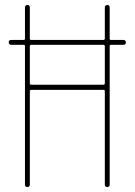

<svg xmlns="http://www.w3.org/2000/svg" viewBox="-20 -750 540 770"><path d="M394.5 -570.3H105.5Q100.6 -570.3 99.6 -565.4V-415Q99.6 -410.2 105.5 -410.2H394.5Q399.4 -410.2 400.4 -415V-565.4Q399.4 -570.3 394.5 -570.3ZM25.4 -570.3Q15.6 -570.3 15.1 -580.1Q14.6 -589.8 25.4 -589.8H75.2Q80.1 -589.8 80.1 -594.7V-719.7Q80.1 -729.5 89.8 -730Q99.6 -730.5 99.6 -719.7V-594.7Q99.6 -589.8 105.5 -589.8H394.5Q399.4 -589.8 400.4 -594.7V-719.7Q400.4 -729.5 410.2 -730Q419.9 -730.5 419.9 -719.7V-594.7Q419.9 -589.8 424.8 -589.8H474.6Q484.4 -589.8 484.9 -580.1Q485.4 -570.3 474.6 -570.3H424.8Q419.9 -570.3 419.9 -565.4V-9.8Q419.9 0 410.2 0Q400.4 0 400.4 -9.8V-384.8Q400.4 -389.6 394.5 -389.6H105.5Q100.6 -389.6 99.6 -384.8V-9.8Q99.6 0 89.8 0Q80.1 0 80.1 -9.8V-565.4Q80.1 -570.3 75.2 -570.3Z"/></svg>

Font: Rounded-X Mgen+ 2m thin
Style: Regular
Weight: 100
Designer: [Source Han Sans]
Ryoko NISHIZUKA  (kana & ideographs); Paul D. Hunt (Latin, Greek & Cyrillic); Wenlong ZHANG  (bopomofo
Version: Version 1.059.20150602